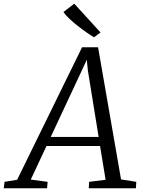

<svg xmlns="http://www.w3.org/2000/svg" viewBox="-80 -1000 759 1020"><path d="M-60 0 -56 -34 11 -45 356 -749H441L563 -47L644 -34L642 0H391.5L393.5 -34L481 -45L451.5 -224.5H167L83.5 -46L173 -34L170 0ZM189.5 -272.5H444L387 -624L381 -682.5L356.5 -629.5ZM419.5 -802Q401.5 -812.5 378.2 -828.8Q355 -845 331 -864Q307 -883 287.2 -901.8Q267.5 -920.5 257 -936L314.5 -980.5L454 -827.5Z"/></svg>

Font: Merriweather 24pt Light
Style: Italic
Weight: 300
Italic angle: -7.8°
Version: Version 2.101